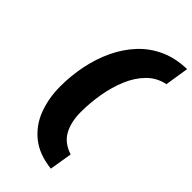

<svg xmlns="http://www.w3.org/2000/svg" viewBox="-294 -823 1117 1117"><g transform="rotate(45 264.5 -265.0)"><path d="M78 -157Q78 -246 95.5 -331.5Q113 -417 148.5 -492Q184 -567 237.5 -624.5Q291 -682 364 -715Q437 -748 529 -750L506 -603Q441 -590 395.5 -544Q350 -498 322 -431Q294 -364 281 -287.5Q268 -211 268 -138Q268 -55 298.5 1Q329 57 401 80L378 220Q270 208 204 154Q138 100 108 18.5Q78 -63 78 -157Z"/></g></svg>

Font: Georama ExtraExtended ExtraBold
Style: Italic
Weight: 800
Width: 8
Italic angle: -9°
Designer: Jean-Baptiste Levee
Foundry: Production Type
Version: Version 1.000